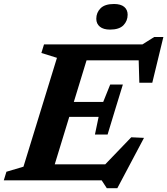

<svg xmlns="http://www.w3.org/2000/svg" viewBox="-44 -926 860 986"><path d="M248.5 -629 168.5 -654 182 -698H425.5L212 0H-24.5L-11 -44L76.5 -70ZM667 -659.5 690 -616H320L345 -698H687.5L748 -736H795L738 -501H671.5ZM504.5 40.5 478 0H132L157.5 -82H531.5L455.5 -39.5L630 -221L695.5 -218L558.5 40.5ZM508.5 -235H443.5L462.5 -326H231.5L255 -402.5H486L522 -492H587L547.5 -363.5ZM521 -774Q487 -774 468.8 -789Q450.5 -804 450.5 -829.5Q450.5 -861.5 472.5 -883.5Q494.5 -905.5 541.5 -905.5Q576 -905.5 593.8 -890.8Q611.5 -876 611.5 -850.5Q611.5 -818.5 589.8 -796.2Q568 -774 521 -774Z"/></svg>

Font: Newsreader 9pt SemiBold
Style: Italic
Weight: 600
Italic angle: -17°
Designer: Hugues Gentile
Foundry: Production Type
Version: Version 1.003